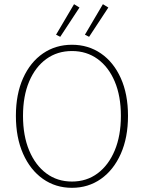

<svg xmlns="http://www.w3.org/2000/svg" viewBox="-20 -886 688 918"><path d="M324 12Q246 12 185.5 -30.5Q125 -73 90.5 -150.5Q56 -228 56 -332Q56 -436 90.5 -512.5Q125 -589 185.5 -630.5Q246 -672 324 -672Q402 -672 462.5 -630.5Q523 -589 557.5 -512.5Q592 -436 592 -332Q592 -228 557.5 -150.5Q523 -73 462.5 -30.5Q402 12 324 12ZM324 -18Q394 -18 446.5 -57Q499 -96 528.5 -166.5Q558 -237 558 -332Q558 -427 528.5 -496.5Q499 -566 446.5 -604Q394 -642 324 -642Q254 -642 201.5 -604Q149 -566 119.5 -496.5Q90 -427 90 -332Q90 -237 119.5 -166.5Q149 -96 201.5 -57Q254 -18 324 -18ZM268 -710 248 -720 334 -866 360 -850ZM406 -710 386 -720 472 -866 498 -850Z"/></svg>

Font: Source Sans 3 Variable
Style: Regular
Weight: 200
Designer: Paul D. Hunt
Foundry: Adobe Systems Incorporated
Version: Version 3.026